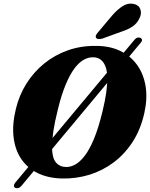

<svg xmlns="http://www.w3.org/2000/svg" viewBox="-20 -965 822 1052"><path d="M63.5 64Q56 60 56 52.5Q56 45 63 36.5L718 -748.5Q724.5 -756.5 733.2 -758.8Q742 -761 749.5 -757.5Q757.5 -753 758 -746Q758.5 -739 751.5 -731.5L96 55Q89 63 80 65.5Q71 68 63.5 64ZM508.5 -713.5Q584 -713 640.5 -685.2Q697 -657.5 732 -608.2Q767 -559 777.8 -492.2Q788.5 -425.5 771 -346.5Q751 -256 707 -188Q663 -120 602.2 -74.8Q541.5 -29.5 469.8 -7.5Q398 14.5 321 13Q245 11.5 188.2 -15.8Q131.5 -43 97.2 -92.8Q63 -142.5 54.5 -212.5Q46 -282.5 67 -368.5Q85 -443.5 124.8 -506.8Q164.5 -570 222.2 -617Q280 -664 352.5 -689.5Q425 -715 508.5 -713.5ZM340.5 -50Q364.5 -49 390.5 -62.5Q416.5 -76 443 -109.8Q469.5 -143.5 494.5 -203.2Q519.5 -263 541.5 -354Q555.5 -412 561.8 -456.2Q568 -500.5 568 -533.5Q568 -574 558.5 -599.2Q549 -624.5 532.8 -637.2Q516.5 -650 494.5 -651Q468.5 -653 441.5 -639Q414.5 -625 389 -591.5Q363.5 -558 339.8 -501.2Q316 -444.5 296 -361Q279.5 -294.5 272.2 -245.2Q265 -196 265 -161Q265 -101.5 285.5 -76.2Q306 -51 340.5 -50ZM594 -879.5Q623.5 -913.5 652.5 -931.8Q681.5 -950 712.5 -943.5Q741 -937.5 749 -914Q757 -890.5 745 -866.5Q732 -837.5 706.8 -820.2Q681.5 -803 642.5 -790.5L540.5 -753.5Q530 -750.5 519.8 -751.2Q509.5 -752 506 -758.5Q502.5 -766 507 -774Q511.5 -782 519.5 -791Z"/></svg>

Font: Fraunces ExtraBold
Style: Italic
Weight: 800
Italic angle: -16°
Version: Version 1.000;[b76b70a41]